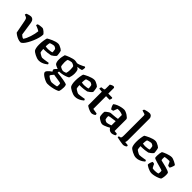

<svg xmlns="http://www.w3.org/2000/svg" viewBox="223 -2159 3719 3719"><g transform="rotate(45 2082.5 -300.0)"><path d="M309 0Q274 0 237 -15Q200 -30 170.5 -49.5Q141 -69 128 -83L76 -353Q73 -371 65.5 -392Q58 -413 38 -422L-7 -440Q-7 -452 -3 -460.5Q1 -469 3 -473Q14 -479 33 -485Q52 -491 71 -495.5Q90 -500 102 -500Q137 -500 160 -476Q183 -452 189 -406L230 -131Q238 -122 257.5 -107Q277 -92 301 -85Q321 -110 338.5 -148Q356 -186 370 -230Q384 -274 393.5 -317.5Q403 -361 406 -396Q394 -405 371.5 -416Q349 -427 326.5 -436Q304 -445 292 -449Q293 -471 304 -484Q316 -489 336.5 -492.5Q357 -496 379 -498Q401 -500 416 -500Q427 -500 444.5 -490Q462 -480 479 -465Q496 -450 507.5 -436.5Q519 -423 519 -416Q519 -377 505 -323.5Q491 -270 467.5 -214Q444 -158 416 -109Q388 -60 360 -30Q332 0 309 0Z M813 0Q786 0 755.5 -10Q725 -20 698 -34.5Q671 -49 651.5 -62.5Q632 -76 627 -83Q613 -102 605.5 -140.5Q598 -179 598 -222Q598 -281 606 -334.5Q614 -388 624 -416Q638 -425 664 -439Q690 -453 722.5 -467Q755 -481 788.5 -490.5Q822 -500 852 -500Q870 -500 896 -489.5Q922 -479 945.5 -464.5Q969 -450 979 -439Q984 -429 988.5 -406.5Q993 -384 996 -359Q999 -334 999 -316Q981 -291 954 -270.5Q927 -250 910 -241Q885 -234 832 -228Q779 -222 716 -222Q717 -190 721 -165Q725 -140 729 -135Q734 -130 752.5 -118Q771 -106 792 -95.5Q813 -85 825 -85Q842 -85 872 -89Q902 -93 932 -98Q962 -103 978 -106Q982 -102 987 -94.5Q992 -87 992 -75Q976 -60 948.5 -42.5Q921 -25 886.5 -12.5Q852 0 813 0ZM782 -284Q811 -285 842.5 -289.5Q874 -294 889 -302Q889 -313 887.5 -329.5Q886 -346 883.5 -361.5Q881 -377 878 -384Q875 -389 864.5 -396.5Q854 -404 841.5 -409.5Q829 -415 821 -415Q812 -415 793 -411Q774 -407 755 -401.5Q736 -396 727 -391Q720 -373 717 -344Q714 -315 714 -292Q726 -288 745.5 -286Q765 -284 782 -284Z M1247 200Q1228 200 1196 187.5Q1164 175 1131 155.5Q1098 136 1075.5 114Q1053 92 1053 73Q1053 56 1069 35.5Q1085 15 1108 -4.5Q1131 -24 1153 -37Q1147 -44 1141 -55.5Q1135 -67 1135 -76Q1135 -88 1153 -109Q1171 -130 1188 -144Q1113 -172 1097 -192Q1089 -203 1081.5 -228Q1074 -253 1074 -285Q1074 -333 1082 -370.5Q1090 -408 1097 -431Q1107 -437 1132 -448.5Q1157 -460 1189 -471.5Q1221 -483 1253 -491.5Q1285 -500 1308 -500Q1322 -500 1341 -496Q1360 -492 1372 -489Q1397 -492 1427.5 -503.5Q1458 -515 1485 -528.5Q1512 -542 1527 -551L1547 -538Q1548 -519 1544 -497.5Q1540 -476 1536 -463Q1513 -454 1486.5 -449.5Q1460 -445 1432 -444V-439Q1440 -434 1450.5 -426Q1461 -418 1470 -404Q1476 -388 1480 -363.5Q1484 -339 1484 -319Q1484 -280 1477 -244.5Q1470 -209 1461 -187Q1448 -177 1416.5 -164Q1385 -151 1339.5 -140.5Q1294 -130 1241 -128L1238 -94Q1246 -93 1274 -90Q1302 -87 1338.5 -82.5Q1375 -78 1412 -71.5Q1449 -65 1477 -57.5Q1505 -50 1515 -41Q1521 -29 1523.5 -11.5Q1526 6 1526 21Q1526 52 1521 85.5Q1516 119 1507 139Q1490 152 1449 166Q1408 180 1354.5 190Q1301 200 1247 200ZM1286 -189Q1295 -189 1309.5 -192.5Q1324 -196 1337.5 -201Q1351 -206 1358 -210Q1364 -223 1368 -248.5Q1372 -274 1372 -300Q1372 -333 1369 -361Q1366 -389 1361 -397Q1357 -402 1343 -410Q1329 -418 1313.5 -424Q1298 -430 1290 -430Q1275 -430 1246 -422.5Q1217 -415 1201 -407Q1189 -381 1189 -328Q1189 -292 1193.5 -261Q1198 -230 1203 -224Q1208 -218 1224 -210Q1240 -202 1258 -195.5Q1276 -189 1286 -189ZM1283 122Q1300 122 1326 119Q1352 116 1377.5 112Q1403 108 1418 103Q1421 96 1422 82Q1423 68 1423 59Q1423 31 1416 17Q1414 14 1395 10.5Q1376 7 1349 2.5Q1322 -2 1294 -6Q1266 -10 1245.5 -13Q1225 -16 1219 -18Q1202 1 1185 22.5Q1168 44 1168 52Q1168 59 1182 71Q1196 83 1216 94.5Q1236 106 1254.5 114Q1273 122 1283 122Z M1803 0Q1776 0 1745.5 -10Q1715 -20 1688 -34.5Q1661 -49 1641.5 -62.5Q1622 -76 1617 -83Q1603 -102 1595.5 -140.5Q1588 -179 1588 -222Q1588 -281 1596 -334.5Q1604 -388 1614 -416Q1628 -425 1654 -439Q1680 -453 1712.5 -467Q1745 -481 1778.5 -490.5Q1812 -500 1842 -500Q1860 -500 1886 -489.5Q1912 -479 1935.5 -464.5Q1959 -450 1969 -439Q1974 -429 1978.5 -406.5Q1983 -384 1986 -359Q1989 -334 1989 -316Q1971 -291 1944 -270.5Q1917 -250 1900 -241Q1875 -234 1822 -228Q1769 -222 1706 -222Q1707 -190 1711 -165Q1715 -140 1719 -135Q1724 -130 1742.5 -118Q1761 -106 1782 -95.5Q1803 -85 1815 -85Q1832 -85 1862 -89Q1892 -93 1922 -98Q1952 -103 1968 -106Q1972 -102 1977 -94.5Q1982 -87 1982 -75Q1966 -60 1938.5 -42.5Q1911 -25 1876.5 -12.5Q1842 0 1803 0ZM1772 -284Q1801 -285 1832.5 -289.5Q1864 -294 1879 -302Q1879 -313 1877.5 -329.5Q1876 -346 1873.5 -361.5Q1871 -377 1868 -384Q1865 -389 1854.5 -396.5Q1844 -404 1831.5 -409.5Q1819 -415 1811 -415Q1802 -415 1783 -411Q1764 -407 1745 -401.5Q1726 -396 1717 -391Q1710 -373 1707 -344Q1704 -315 1704 -292Q1716 -288 1735.5 -286Q1755 -284 1772 -284Z M2251 0Q2238 0 2213.5 -7.5Q2189 -15 2164 -27Q2139 -39 2121.5 -51Q2104 -63 2104 -72V-438L2026 -445Q2026 -465 2030.5 -477Q2035 -489 2039 -493L2094 -500Q2107 -502 2111.5 -510.5Q2116 -519 2116 -540V-645Q2129 -654 2151.5 -664.5Q2174 -675 2197 -675L2218 -660V-501L2325 -500L2336 -487Q2334 -470 2328.5 -455Q2323 -440 2318 -433L2223 -435V-86L2330 -68Q2333 -64 2336 -56.5Q2339 -49 2339 -37Q2326 -21 2299.5 -10.5Q2273 0 2251 0Z M2554 4Q2533 4 2506 -8.5Q2479 -21 2456 -37.5Q2433 -54 2426 -65Q2419 -77 2415 -101Q2411 -125 2411 -153Q2411 -178 2414 -197Q2419 -206 2437.5 -221.5Q2456 -237 2477.5 -250.5Q2499 -264 2512 -267Q2519 -269 2538.5 -270Q2558 -271 2581 -273Q2610 -274 2641 -278.5Q2672 -283 2697 -287V-394Q2673 -406 2643 -413Q2613 -420 2589 -420Q2569 -420 2553 -417L2522 -335Q2517 -333 2505 -328.5Q2493 -324 2473 -323Q2464 -335 2449.5 -362.5Q2435 -390 2430 -423Q2458 -448 2499 -465Q2540 -482 2582 -491Q2624 -500 2656 -500Q2676 -500 2703.5 -489Q2731 -478 2756.5 -461.5Q2782 -445 2799.5 -427.5Q2817 -410 2817 -396V-75L2885 -68Q2887 -64 2890 -55.5Q2893 -47 2893 -36Q2886 -26 2869.5 -18Q2853 -10 2835 -5Q2817 0 2804 0Q2768 0 2744.5 -18.5Q2721 -37 2710 -58Q2688 -45 2658.5 -30.5Q2629 -16 2600.5 -6Q2572 4 2554 4ZM2595 -81Q2606 -81 2625 -85.5Q2644 -90 2664 -97Q2684 -104 2697 -110V-225Q2678 -222 2656.5 -218.5Q2635 -215 2615 -213Q2589 -210 2564 -205.5Q2539 -201 2525 -191Q2525 -174 2526.5 -151.5Q2528 -129 2534 -112Q2542 -102 2560.5 -91.5Q2579 -81 2595 -81Z M3123 0Q3114 0 3089.5 -3.5Q3065 -7 3035 -12Q3005 -17 2979 -23Q2953 -29 2942 -33Q2942 -40 2945 -48.5Q2948 -57 2951 -62L2976 -66Q2992 -69 2999 -84Q3006 -99 3006 -146V-691Q3006 -698 3002.5 -705.5Q2999 -713 2990 -716L2917 -739Q2919 -751 2922.5 -759.5Q2926 -768 2929 -772Q2940 -777 2962.5 -784Q2985 -791 3009.5 -795.5Q3034 -800 3051 -800Q3084 -800 3105 -777.5Q3126 -755 3126 -723V-126Q3126 -105 3121.5 -90Q3117 -75 3113 -69L3191 -61Q3194 -57 3196 -50Q3198 -43 3198 -34Q3193 -26 3179 -18Q3165 -10 3149.5 -5Q3134 0 3123 0Z M3476 0Q3449 0 3418.5 -10Q3388 -20 3361 -34.5Q3334 -49 3314.5 -62.5Q3295 -76 3290 -83Q3276 -102 3268.5 -140.5Q3261 -179 3261 -222Q3261 -281 3269 -334.5Q3277 -388 3287 -416Q3301 -425 3327 -439Q3353 -453 3385.5 -467Q3418 -481 3451.5 -490.5Q3485 -500 3515 -500Q3533 -500 3559 -489.5Q3585 -479 3608.5 -464.5Q3632 -450 3642 -439Q3647 -429 3651.5 -406.5Q3656 -384 3659 -359Q3662 -334 3662 -316Q3644 -291 3617 -270.5Q3590 -250 3573 -241Q3548 -234 3495 -228Q3442 -222 3379 -222Q3380 -190 3384 -165Q3388 -140 3392 -135Q3397 -130 3415.5 -118Q3434 -106 3455 -95.5Q3476 -85 3488 -85Q3505 -85 3535 -89Q3565 -93 3595 -98Q3625 -103 3641 -106Q3645 -102 3650 -94.5Q3655 -87 3655 -75Q3639 -60 3611.5 -42.5Q3584 -25 3549.5 -12.5Q3515 0 3476 0ZM3445 -284Q3474 -285 3505.5 -289.5Q3537 -294 3552 -302Q3552 -313 3550.5 -329.5Q3549 -346 3546.5 -361.5Q3544 -377 3541 -384Q3538 -389 3527.5 -396.5Q3517 -404 3504.5 -409.5Q3492 -415 3484 -415Q3475 -415 3456 -411Q3437 -407 3418 -401.5Q3399 -396 3390 -391Q3383 -373 3380 -344Q3377 -315 3377 -292Q3389 -288 3408.5 -286Q3428 -284 3445 -284Z M3902 0Q3876 0 3847 -9Q3818 -18 3792 -31Q3766 -44 3749 -56Q3732 -68 3731 -73Q3731 -99 3741 -128Q3751 -157 3762 -174Q3779 -174 3791.5 -171Q3804 -168 3809 -164Q3815 -149 3826.5 -125.5Q3838 -102 3849 -86Q3859 -83 3875.5 -81.5Q3892 -80 3904 -80Q3926 -80 3952 -82.5Q3978 -85 3998 -91Q4001 -98 4003.5 -113.5Q4006 -129 4006 -143Q4006 -160 4003 -174Q4000 -178 3974 -186Q3948 -194 3911 -204Q3874 -214 3836.5 -225Q3799 -236 3772 -246Q3745 -256 3740 -264Q3737 -275 3736.5 -290Q3736 -305 3736 -322Q3736 -352 3741 -383Q3746 -414 3754 -434Q3766 -442 3790 -453Q3814 -464 3844 -475Q3874 -486 3904.5 -493Q3935 -500 3960 -500Q3977 -500 4002 -491Q4027 -482 4052 -469.5Q4077 -457 4094 -445.5Q4111 -434 4111 -429Q4111 -420 4104.5 -399Q4098 -378 4089 -357Q4080 -336 4072 -326Q4054 -326 4041 -330Q4028 -334 4023 -337Q4008 -370 3997 -393Q3986 -416 3978 -416Q3947 -416 3911 -412.5Q3875 -409 3858 -405Q3856 -395 3855 -382.5Q3854 -370 3854 -360Q3854 -334 3858 -319Q3861 -316 3885.5 -310Q3910 -304 3944.5 -296Q3979 -288 4015.5 -278Q4052 -268 4080.5 -256.5Q4109 -245 4119 -233Q4123 -223 4124.5 -206.5Q4126 -190 4126 -174Q4126 -141 4119.5 -107Q4113 -73 4106 -61Q4091 -49 4056 -34.5Q4021 -20 3979 -10Q3937 0 3902 0Z"/></g></svg>

Font: Texturina SemiBold
Style: Regular
Weight: 600
Designer: Guillermo Torres Carreño
Foundry: Omnibus-Type
Version: Version 1.002; ttfautohint (v1.8.3)